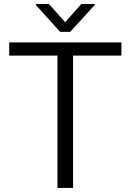

<svg xmlns="http://www.w3.org/2000/svg" viewBox="-20 -918 637 938"><path d="M573.2 -710.9V-646.5H336.9V0H260.7V-646.5H24.9V-710.9ZM219.2 -898.4 298.3 -809.6 377.4 -898.4H442.4V-893.1L322.8 -762.2H273.9L155.3 -893.6V-898.4Z"/></svg>

Font: Vazirmatn RD Light
Style: Regular
Weight: 300
Designer: Saber Rastikerdar
Foundry: Saber Rastikerdar
Version: Version 32.102